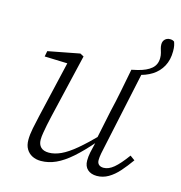

<svg xmlns="http://www.w3.org/2000/svg" viewBox="-102 -756 811 859"><g transform="rotate(15 304.0 -326.0)"><path d="M163 12Q140 12 122.5 3Q105 -6 95 -23Q85 -40 85 -65Q85 -89 91 -119Q97 -149 104 -179L170 -463L181 -440L59 -444L64 -470L210 -498L227 -489L157 -191Q152 -171 148 -150Q144 -129 141 -111.5Q138 -94 138 -80Q138 -58 150.5 -45.5Q163 -33 188 -33Q214 -33 243.5 -46.5Q273 -60 310 -91Q347 -122 397 -173L399 -135H384Q340 -84 303 -51.5Q266 -19 232 -3.5Q198 12 163 12ZM422 12Q395 12 379 -2.5Q363 -17 363 -44Q363 -62 367 -81.5Q371 -101 378 -129H375L407 -283Q419 -333 429 -384.5Q439 -436 449 -487L476 -493Q517 -503 538.5 -521.5Q560 -540 560 -571Q560 -584 557 -594.5Q554 -605 551.5 -613.5Q549 -622 549 -632Q549 -646 558 -655Q567 -664 581 -664Q588 -664 592.5 -662.5Q597 -661 601 -658Q604 -650 606 -640.5Q608 -631 608 -615Q608 -575 592 -545.5Q576 -516 547 -497.5Q518 -479 476 -471L501 -491L423 -126Q419 -109 415.5 -90.5Q412 -72 412 -59Q412 -45 420 -38Q428 -31 442 -31Q465 -31 489 -51Q513 -71 545 -115L567 -99Q545 -68 522.5 -42.5Q500 -17 475 -2.5Q450 12 422 12Z"/></g></svg>

Font: Source Serif 4 Light
Style: Italic
Weight: 300
Italic angle: -12°
Designer: Frank Grießhammer
Foundry: Adobe Systems Incorporated
Version: Version 4.004;hotconv 1.0.116;makeotfexe 2.5.65601